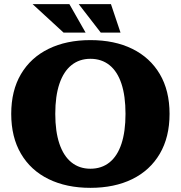

<svg xmlns="http://www.w3.org/2000/svg" viewBox="-20 -889 870 924"><path d="M415 15Q300 15 214 -27Q128 -69 81 -149Q34 -229 34 -341Q34 -453 81 -532.5Q128 -612 214 -654Q300 -696 415 -696Q531 -696 616.5 -654Q702 -612 749 -532.5Q796 -453 796 -341Q796 -229 749 -149Q702 -69 616.5 -27Q531 15 415 15ZM415 -77Q469 -77 507 -107.5Q545 -138 564.5 -197Q584 -256 584 -341Q584 -427 564.5 -486Q545 -545 507 -575.5Q469 -606 415 -606Q362 -606 324 -575.5Q286 -545 266 -486Q246 -427 246 -341Q246 -256 266 -197Q286 -138 324 -107.5Q362 -77 415 -77ZM286 -732 137 -869H314L392 -732ZM465 -732 359 -869H514L560 -732Z"/></svg>

Font: Montagu Slab 144pt
Style: Bold
Weight: 700
Designer: Florian Karsten
Foundry: Florian Karsten
Version: Version 1.000